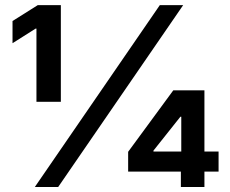

<svg xmlns="http://www.w3.org/2000/svg" viewBox="-20 -748 918 768"><path d="M119.3 0 619.3 -727.5H712.7L212.7 0ZM125.8 -340.8V-633.6H122.5L30.1 -575.2V-663.9L131.1 -727.5H223.4V-340.8ZM492.6 -61.7V-140.8L673.2 -386.7H740.4V-281.1H701.6L593.8 -145.5V-141.8H854.3V-61.7ZM703.5 0V-85.5L705.1 -120.9V-386.7H797.7V0Z"/></svg>

Font: Inter V
Style: 
Weight: 400
Designer: Rasmus Andersson
Foundry: rsms
Version: Version 4.000;git-a3f224843